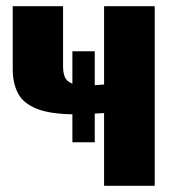

<svg xmlns="http://www.w3.org/2000/svg" viewBox="-20 -598 569 618"><path d="M315 0V-234Q290 -233 264 -231.5Q238 -230 225 -230Q144 -230 99.5 -247.5Q55 -265 38 -297.5Q21 -330 21 -375V-578H183V-385Q183 -364 188.5 -350.5Q194 -337 210 -330Q226 -323 257 -323Q270 -323 288.5 -324Q307 -325 315 -326V-578H478V0ZM213 -140V-433H285V-140Z"/></svg>

Font: Oswald
Style: Bold
Weight: 700
Designer: Vernon Adams
Foundry: Vernon Adams
Version: Version 4.103;gftools[0.9.33.dev8+g029e19f]